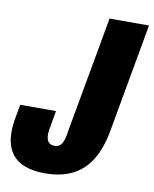

<svg xmlns="http://www.w3.org/2000/svg" viewBox="-105 -773 679 845"><g transform="rotate(10 234.5 -351.0)"><path d="M153.8 9.3C296.4 9.3 377.9 -65.9 405.8 -228.5L492.2 -710.9H315.9L223.1 -194.8C215.8 -136.7 202.1 -117.2 174.3 -117.2C145 -117.2 132.8 -139.2 139.2 -181.6L154.3 -269H-5.4L-17.1 -203.6C-41 -65.4 13.2 9.3 153.8 9.3Z"/></g></svg>

Font: Roboto Flex Super Cond Black
Style: Italic
Weight: 900
Width: 3
Italic angle: -10°
Designer: Berlow after Robertson
Foundry: Google
Version: Version 3.200;Glyphs 3.3 (3311)